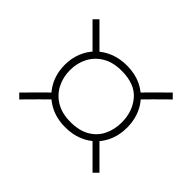

<svg xmlns="http://www.w3.org/2000/svg" viewBox="-113 -734 826 826"><g transform="rotate(-45 300.0 -321.0)"><path d="M298 -130Q258 -130 223.8 -143.2Q189.5 -156.5 164.2 -181.5Q139 -206.5 125 -241.5Q111 -276.5 111 -320Q111 -376 135.5 -419Q160 -462 202.8 -486.5Q245.5 -511 300 -511Q340 -511 374.2 -497.2Q408.5 -483.5 433.8 -458Q459 -432.5 473 -397.5Q487 -362.5 487 -320Q487 -262 462.2 -219.2Q437.5 -176.5 394.8 -153.2Q352 -130 298 -130ZM77 -77 56 -98Q87 -129 115.8 -157.8Q144.5 -186.5 169 -211L190 -190Q165.5 -165.5 136.8 -136.8Q108 -108 77 -77ZM298 -162Q364 -162 409.5 -200.5Q455 -239 455 -320Q455 -371 434.2 -406.5Q413.5 -442 378.2 -460.5Q343 -479 300 -479Q256.5 -479 220.8 -460.5Q185 -442 164 -406.5Q143 -371 143 -320Q143 -266 163.8 -231Q184.5 -196 219.8 -179Q255 -162 298 -162ZM169 -431Q144.5 -456 115.8 -484.8Q87 -513.5 56 -544L77 -565Q108 -534.5 136.8 -505.8Q165.5 -477 190 -452ZM523 -77Q492.5 -108 463.8 -136.8Q435 -165.5 410 -190L431 -211Q456 -186.5 484.8 -157.8Q513.5 -129 544 -98ZM431 -431 410 -452Q435 -477 463.8 -505.8Q492.5 -534.5 523 -565L544 -544Q513.5 -513.5 484.8 -484.8Q456 -456 431 -431Z"/></g></svg>

Font: Commissioner Thin Thin
Style: Regular
Weight: 250
Version: Version 1.000